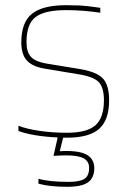

<svg xmlns="http://www.w3.org/2000/svg" viewBox="-20 -524 489 739"><path d="M343 122Q343 161 318.5 178Q294 195 239 195Q204 195 177 192Q150 189 128 183V164Q149 170 177.5 173Q206 176 243 176Q287 176 305 164.5Q323 153 323 122Q323 97 302 85.5Q281 74 235 74Q225 74 212 74.5Q199 75 186 76L202 5Q154 3 113.5 -4Q73 -11 51 -20V-40Q81 -28 131 -20.5Q181 -13 238 -13Q315 -13 347.5 -42Q380 -71 380 -138Q380 -187 360 -208Q340 -229 283 -238L151 -260Q104 -268 83 -291.5Q62 -315 62 -361Q62 -438 103 -471Q144 -504 234 -504Q263 -504 286.5 -503Q310 -502 366 -494V-475Q332 -480 300 -482.5Q268 -485 234 -485Q152 -485 117 -458.5Q82 -432 82 -362Q82 -324 99 -305.5Q116 -287 155 -280L289 -258Q353 -247 376.5 -221.5Q400 -196 400 -138Q400 -62 361.5 -28Q323 6 238 6H223L210 58Q278 54 310 69.5Q342 85 343 122Z"/></svg>

Font: Blinker Thin
Style: Regular
Weight: 100
Designer: Juergen Huber
Foundry: supertype
Version: Version 1.017;hotconv 1.0.117;makeotfexe 2.5.65602